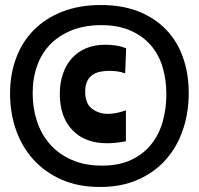

<svg xmlns="http://www.w3.org/2000/svg" viewBox="-20 -791 791 764"><path d="M218 -417Q218 -460 230 -496Q242 -532 265 -558Q288 -584 321.5 -598.5Q355 -613 399 -613Q420 -613 440.5 -610Q461 -607 482 -599L478 -499Q462 -505 446.5 -507Q431 -509 415 -509Q395 -509 378 -505.5Q361 -502 347.5 -492.5Q334 -483 326.5 -467Q319 -451 319 -426Q319 -379 346 -358.5Q373 -338 409 -338Q442 -338 481 -352V-229Q461 -225 442.5 -223Q424 -221 406 -221Q318 -221 268 -273.5Q218 -326 218 -417ZM386 -132Q454 -132 502.5 -155Q551 -178 582 -217Q613 -256 627.5 -307.5Q642 -359 642 -416Q642 -474 627 -524Q612 -574 580 -611Q548 -648 499 -669.5Q450 -691 383 -691Q318 -691 267 -671Q216 -651 181 -615.5Q146 -580 128 -530Q110 -480 110 -420Q110 -361 127 -309Q144 -257 178.5 -217.5Q213 -178 265 -155Q317 -132 386 -132ZM378 -47Q291 -47 224.5 -76.5Q158 -106 112.5 -156.5Q67 -207 43.5 -274.5Q20 -342 20 -418Q20 -496 44.5 -561Q69 -626 115.5 -672.5Q162 -719 229 -745Q296 -771 382 -771Q467 -771 532 -745Q597 -719 641.5 -672.5Q686 -626 708.5 -561.5Q731 -497 731 -421Q731 -343 708 -275Q685 -207 640.5 -156.5Q596 -106 530 -76.5Q464 -47 378 -47Z"/></svg>

Font: Ranchers
Style: Regular
Weight: 400
Designer: Pablo Impallari, Brenda Gallo
Foundry: Pablo Impallari, Brenda Gallo
Version: Version 1.000; ttfautohint (v0.8) -G 200 -r 50